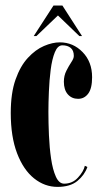

<svg xmlns="http://www.w3.org/2000/svg" viewBox="-20 -684 378 714"><path d="M194 11Q146 11 106.5 -20.8Q67 -52.5 43.5 -114Q20 -175.5 20 -264Q20 -338 37.8 -388.2Q55.5 -438.5 83.8 -469Q112 -499.5 143.5 -513Q175 -526.5 202.5 -526.5Q252 -526.5 287.2 -490.2Q322.5 -454 322.5 -397Q322.5 -355 308 -335.8Q293.5 -316.5 270.5 -316.5Q247 -316.5 232.2 -333.2Q217.5 -350 217.5 -380Q217.5 -402.5 226.8 -420.8Q236 -439 245.2 -452.8Q254.5 -466.5 254.5 -476Q254.5 -496.5 242.8 -506Q231 -515.5 212 -515.5Q194.5 -515.5 184 -489.8Q173.5 -464 168.5 -424.8Q163.5 -385.5 161.8 -343.2Q160 -301 160 -268Q160 -227.5 162 -181.2Q164 -135 170 -94Q176 -53 187.8 -27Q199.5 -1 218.5 -1Q249.5 -1 270.2 -23.8Q291 -46.5 295.5 -67.5L305 -63Q294.5 -33 267.8 -11Q241 11 194 11ZM105.5 -550 179 -663.5H212L285 -550H275L195.5 -626.5L115.5 -550Z"/></svg>

Font: Imbue 100pt ExtraBold
Style: Regular
Weight: 800
Designer: Tyler Finck
Foundry: Etcetera Type Company
Version: Version 1.102; ttfautohint (v1.8.3)